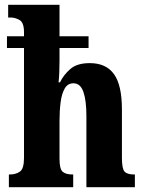

<svg xmlns="http://www.w3.org/2000/svg" viewBox="-20 -780 603 800"><path d="M17 0V-53H21Q46 -53 63 -65Q80 -77 80 -122V-580H9V-629H80V-646Q80 -686 61.5 -696.5Q43 -707 25 -707H14V-760H228V-629H349V-580H228V-528Q228 -503 227 -478.5Q226 -454 224 -437H230Q245 -468 273 -492.5Q301 -517 354 -517Q422 -517 455 -471Q488 -425 488 -324V-123Q488 -77 499 -65Q510 -53 539 -53H542V0H340V-297Q340 -361 327.5 -397Q315 -433 286 -433Q262 -433 249.5 -411Q237 -389 232.5 -353.5Q228 -318 228 -277V-118Q228 -76 241 -64.5Q254 -53 282 -53H285V0Z"/></svg>

Font: Noto Serif Tamil ExtraCondensed ExtraBold
Style: Italic
Weight: 800
Width: 2
Italic angle: -12°
Designer: Indian Type Foundry, Tom Grace, and the Monotype Design Team
Foundry: Monotype Imaging Inc.
Version: Version 2.003; ttfautohint (v1.8.4.7-5d5b)